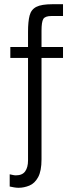

<svg xmlns="http://www.w3.org/2000/svg" viewBox="-20 -719 348 911"><path d="M68 172Q58 172 46.5 170Q35 168 26 166V108Q32 109 40 111Q48 113 55 113Q86 113 99.5 94Q113 75 113 42V-444H29V-496H113V-568Q113 -617 120.5 -645.5Q128 -674 152.5 -686.5Q177 -699 229 -699H279V-643H224Q194 -643 185.5 -629Q177 -615 177 -573V-496H279V-444H177V37Q177 92 161 121.5Q145 151 119.5 161.5Q94 172 68 172Z"/></svg>

Font: Atkinson Hyperlegible Next Light
Style: Regular
Weight: 300
Designer: Elliott Scott, Megan Eiswerth, Linus Boman, Theodore Petrosky, Letters from Sweden
Foundry: Applied Design Works, Letters from Sweden
Version: Version 2.001